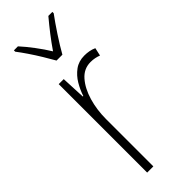

<svg xmlns="http://www.w3.org/2000/svg" viewBox="-254 -788 812 812"><g transform="rotate(-45 152.0 -382.0)"><path d="M238 -538Q252 -538 266 -535.5Q280 -533 293 -527L285 -491Q275 -495 263 -497.5Q251 -500 237 -500Q197 -500 169.5 -468.5Q142 -437 127.5 -387.5Q113 -338 113 -283V0H76V-529H106L111 -420H114Q123 -448 139 -475Q155 -502 179.5 -520Q204 -538 238 -538ZM140 -606Q127 -629 110 -657Q93 -685 75 -711.5Q57 -738 43 -756V-764H67Q89 -740 113.5 -707.5Q138 -675 157 -644Q179 -676 201 -704.5Q223 -733 249 -764H273V-756Q250 -725 222 -682.5Q194 -640 175 -606Z"/></g></svg>

Font: Noto Sans Arabic Cond ExtLt
Style: Regular
Weight: 200
Width: 3
Designer: Monotype Design Team, Nadine Chahine, Nizar Qandah and Khaled Hosny
Foundry: Monotype Imaging Inc.
Version: Version 2.012; ttfautohint (v1.8.4.7-5d5b)